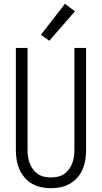

<svg xmlns="http://www.w3.org/2000/svg" viewBox="-20 -989 540 1017"><path d="M250 8Q276 8 302 2.5Q328 -3 350.5 -16Q373 -29 390.5 -49Q408 -69 418 -93Q428 -117 432 -143Q436 -169 436 -195V-735H374V-195Q374 -177 371.5 -159Q369 -141 362.5 -124Q356 -107 345 -92Q334 -77 319 -67Q304 -57 286 -53Q268 -49 250 -49Q232 -49 214 -53Q196 -57 181 -67Q166 -77 155 -92Q144 -107 137.5 -124Q131 -141 128.5 -159Q126 -177 126 -195V-735H64V-195Q64 -169 68 -143Q72 -117 82.5 -93Q93 -69 110 -49Q127 -29 149.5 -16Q172 -3 198 2.5Q224 8 250 8ZM241 -773 377 -929 324 -969 197 -805Z"/></svg>

Font: Iosevka SS09 Light
Style: Regular
Weight: 300
Monospace: yes
Designer: Belleve Invis
Foundry: Belleve Invis
Version: Version 5.2.1; ttfautohint (v1.8.3)